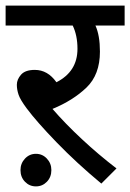

<svg xmlns="http://www.w3.org/2000/svg" viewBox="-20 -642 464 684"><path d="M341 12 395 -42Q331 -91 271.5 -146.5Q212 -202 167 -254Q240 -284 288 -330Q336 -376 336 -458Q336 -516 320 -551H424V-622H0V-551H239Q256 -516 256 -468Q256 -387 181 -349Q150 -393 104 -393Q70 -393 55 -376Q40 -359 40 -340Q40 -323 46 -305Q52 -287 75 -256Q110 -209 181 -135.5Q252 -62 341 12ZM53 -36Q53 -11 69 5.5Q85 22 108 22Q131 22 147 5.5Q163 -11 163 -36Q163 -60 147 -77Q131 -94 108 -94Q85 -94 69 -77Q53 -60 53 -36Z"/></svg>

Font: Noto Sans Devanagari
Style: Regular
Weight: 400
Designer: Jelle Bosma - Monotype Design Team
Foundry: Monotype Imaging Inc.
Version: Version 1.901